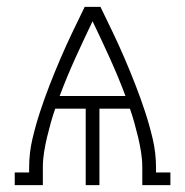

<svg xmlns="http://www.w3.org/2000/svg" viewBox="-20 -540 540 560"><path d="M23 0V-37H65V-52Q65 -94 74.5 -134.5Q84 -175 97 -214.5Q110 -254 125 -292.5Q140 -331 156.5 -369.5Q173 -408 191 -445.5Q209 -483 227 -520H273Q291 -483 309 -445.5Q327 -408 343.5 -369.5Q360 -331 375 -292.5Q390 -254 403 -214.5Q416 -175 425.5 -134.5Q435 -94 435 -52V-37H477V0H395V-52Q395 -74 391.5 -96Q388 -118 383 -139Q378 -160 372 -181.5Q366 -203 359 -223H270V0H230V-223H141Q134 -203 128 -181.5Q122 -160 117 -139Q112 -118 108.5 -96Q105 -74 105 -52V0ZM154 -260H346Q325 -316 300.5 -370Q276 -424 250 -478Q224 -424 199.5 -370Q175 -316 154 -260Z"/></svg>

Font: Iosevka Curly Slab Extralight
Style: Regular
Weight: 200
Monospace: yes
Designer: Belleve Invis
Foundry: Belleve Invis
Version: Version 22.1.2; ttfautohint (v1.8.4)